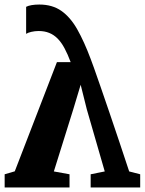

<svg xmlns="http://www.w3.org/2000/svg" viewBox="-22 -825 636 845"><path d="M151 -805Q208.5 -805 248.2 -777Q288 -749 318.2 -695.5Q348.5 -642 377.5 -564.5Q380 -558.5 391.8 -525.5Q403.5 -492.5 421.2 -441.5Q439 -390.5 460.2 -328Q481.5 -265.5 503.8 -199Q526 -132.5 546.5 -70.5L595 -58V0H377V-58L439 -70.5L360 -344L333 -452L300.5 -344L215 -70.5L284 -58V0H-1.5V-58L43 -71L228.5 -551.5H289Q276 -586.5 262.2 -612.2Q248.5 -638 231.8 -655Q215 -672 194.5 -680.2Q174 -688.5 148.5 -688.5Q131.5 -688.5 115.8 -684.8Q100 -681 93 -676V-795Q102.5 -800 117.5 -802.5Q132.5 -805 151 -805Z"/></svg>

Font: Merriweather 28pt ExtraBold
Style: Regular
Weight: 800
Version: Version 2.100